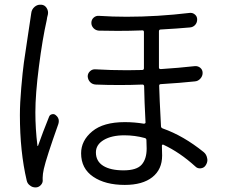

<svg xmlns="http://www.w3.org/2000/svg" viewBox="-20 -777 978 824"><path d="M114.3 -721.7Q116.2 -737.3 128.9 -748Q139.6 -756.8 152.3 -756.8Q154.3 -756.8 157.2 -756.8Q171.9 -755.9 180.2 -742.7Q188.5 -729.5 185.5 -714.8Q181.6 -701.2 180.7 -691.4Q162.1 -609.4 147 -491.2Q131.8 -373 131.8 -294.9Q131.8 -224.6 140.6 -152.3Q140.6 -150.4 142.1 -150.4Q143.6 -150.4 143.6 -152.3Q163.1 -208 190.4 -275.4Q193.4 -284.2 202.6 -286.6Q211.9 -289.1 218.8 -283.2Q232.4 -272.5 232.4 -257.8Q232.4 -252 230.5 -245.1Q178.7 -99.6 168 -51.8Q163.1 -29.3 163.1 -14.6Q163.1 -11.7 163.1 -8.8V-6.8Q165 5.9 156.2 16.1Q147.5 26.4 134.8 27.3Q132.8 27.3 131.8 27.3Q119.1 27.3 109.4 19.5Q97.7 11.7 94.7 -2Q65.4 -126 65.4 -283.2Q65.4 -334 71.3 -401.4Q77.1 -468.8 82.5 -508.3Q87.9 -547.9 99.1 -620.1Q110.4 -692.4 110.4 -695.3Q112.3 -707 114.3 -721.7ZM609.4 -139.6Q609.4 -161.1 608.4 -175.8Q608.4 -182.6 601.6 -184.6Q558.6 -196.3 513.7 -196.3Q459 -196.3 425.3 -176.3Q391.6 -156.2 391.6 -123Q391.6 -85 422.9 -65.4Q454.1 -45.9 510.3 -45.9Q566.4 -45.9 587.9 -70.3Q609.4 -94.7 609.4 -139.6ZM816.4 -493.2Q830.1 -494.1 839.8 -485.8Q849.6 -477.5 849.6 -463.9Q849.6 -450.2 839.8 -439.5Q830.1 -428.7 816.4 -427.7Q752.9 -420.9 670.9 -416Q663.1 -416 663.1 -409.2Q664.1 -363.3 670.9 -235.4Q670.9 -228.5 678.7 -225.6Q767.6 -194.3 854.5 -124Q866.2 -114.3 869.1 -97.7Q870.1 -94.7 870.1 -90.8Q870.1 -79.1 863.3 -68.4Q856.4 -56.6 842.3 -54.7Q828.1 -52.7 818.4 -62.5Q752 -123 680.7 -156.2Q678.7 -157.2 676.8 -155.8Q674.8 -154.3 674.8 -151.4Q675.8 -135.7 675.8 -109.4Q675.8 -49.8 633.8 -16.6Q591.8 16.6 515.6 16.6Q431.6 16.6 379.9 -18.6Q328.1 -53.7 328.1 -119.1Q328.1 -173.8 376 -213.4Q423.8 -252.9 515.6 -252.9Q556.6 -252.9 597.7 -246.1Q600.6 -246.1 603 -248Q605.5 -250 604.5 -252Q599.6 -343.8 598.6 -406.2Q598.6 -414.1 590.8 -414.1Q541 -412.1 493.2 -412.1Q439.5 -412.1 390.6 -414.1Q376 -415 366.7 -424.8Q357.4 -434.6 356.4 -449.2Q356.4 -461.9 366.2 -471.2Q376 -480.5 389.6 -479.5Q455.1 -475.6 525.4 -475.6Q557.6 -475.6 589.8 -476.6Q597.7 -476.6 597.7 -484.4V-639.6Q597.7 -647.5 589.8 -646.5Q537.1 -644.5 484.4 -644.5Q444.3 -644.5 404.3 -645.5Q390.6 -646.5 381.3 -656.2Q372.1 -666 372.1 -678.7Q372.1 -692.4 381.8 -701.2Q391.6 -710 404.3 -709Q462.9 -705.1 523.4 -705.1Q655.3 -705.1 794.9 -721.7Q796.9 -721.7 798.8 -721.7Q808.6 -721.7 817.4 -713.9Q826.2 -706.1 826.2 -693.4Q826.2 -679.7 817.4 -669.9Q808.6 -660.2 794.9 -659.2Q741.2 -654.3 669.9 -650.4Q662.1 -650.4 662.1 -642.6V-487.3Q662.1 -480.5 669.9 -480.5Q746.1 -485.4 816.4 -493.2Z"/></svg>

Font: Gen Jyuu Gothic P Normal
Style: Regular
Weight: 300
Designer: [Source Han Sans]
Ryoko NISHIZUKA  (kana & ideographs); Paul D. Hunt (Latin, Greek & Cyrillic); Wenlong ZHANG  (bopomofo
Version: Version 1.002.20150607